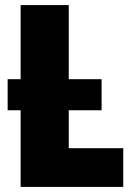

<svg xmlns="http://www.w3.org/2000/svg" viewBox="-20 -734 546 754"><path d="M10 -301V-423H379V-301ZM61 0V-714H250V-152H464V0Z"/></svg>

Font: Noto Sans Display SemiCondensed Black
Style: Regular
Weight: 900
Width: 4
Designer: Monotype Design Team
Foundry: Monotype Imaging Inc.
Version: Version 1.900